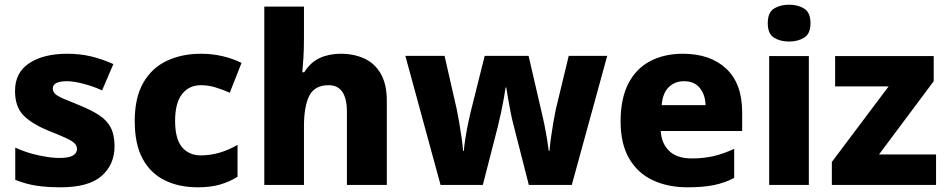

<svg xmlns="http://www.w3.org/2000/svg" viewBox="-20 -788 4036 818"><path d="M468 -165Q468 -87 413 -38.5Q358 10 238 10Q180 10 134.5 3Q89 -4 45 -22V-159Q93 -137 145 -126Q197 -115 232 -115Q272 -115 290 -125Q308 -135 308 -153Q308 -167 297.5 -177.5Q287 -188 261 -200Q235 -212 187 -231Q116 -260 80 -296.5Q44 -333 44 -401Q44 -479 105 -519Q166 -559 266 -559Q320 -559 367 -548Q414 -537 463 -515L415 -403Q375 -421 334 -431.5Q293 -442 266 -442Q205 -442 205 -411Q205 -398 214.5 -388.5Q224 -379 249.5 -368Q275 -357 322 -338Q371 -318 403.5 -296.5Q436 -275 452 -244Q468 -213 468 -165Z M823 10Q742 10 681.5 -20Q621 -50 587.5 -112Q554 -174 554 -272Q554 -372 590.5 -435.5Q627 -499 691 -529Q755 -559 836 -559Q885 -559 929 -548.5Q973 -538 1009 -520L959 -393Q927 -407 897 -416Q867 -425 836 -425Q785 -425 755.5 -387Q726 -349 726 -273Q726 -196 755.5 -161Q785 -126 836 -126Q877 -126 917 -138Q957 -150 992 -171V-35Q959 -14 918.5 -2Q878 10 823 10Z M1275 -628Q1275 -575 1272.5 -538Q1270 -501 1268 -480H1276Q1303 -523 1342.5 -541Q1382 -559 1432 -559Q1488 -559 1532.5 -538.5Q1577 -518 1602.5 -473.5Q1628 -429 1628 -358V0H1458V-311Q1458 -425 1380 -425Q1320 -425 1297.5 -379.5Q1275 -334 1275 -250V0H1106V-760H1275Z M2168 -255Q2161 -280 2155 -312Q2149 -344 2144 -372Q2139 -400 2137 -415H2134Q2132 -400 2127 -371.5Q2122 -343 2115 -310Q2108 -277 2101 -249L2037 0H1857L1707 -550H1874L1926 -322Q1931 -297 1936.5 -265.5Q1942 -234 1946.5 -202Q1951 -170 1953 -145H1956Q1958 -169 1963.5 -203.5Q1969 -238 1975.5 -268Q1982 -298 1985 -310L2045 -550H2232L2288 -308Q2293 -288 2299 -259Q2305 -230 2310 -199.5Q2315 -169 2318 -145H2321Q2323 -170 2327.5 -202.5Q2332 -235 2337.5 -267Q2343 -299 2348 -322L2403 -550H2567L2416 0H2233Z M2889 -559Q3006 -559 3074 -495.5Q3142 -432 3142 -309V-230H2795Q2798 -177 2831 -145Q2864 -113 2927 -113Q2978 -113 3020.5 -123Q3063 -133 3108 -154V-30Q3068 -9 3022 0.5Q2976 10 2908 10Q2826 10 2761.5 -20Q2697 -50 2660.5 -112.5Q2624 -175 2624 -271Q2624 -368 2657 -432Q2690 -496 2750 -527.5Q2810 -559 2889 -559ZM2894 -442Q2855 -442 2829 -416.5Q2803 -391 2799 -340H2986Q2985 -383 2962 -412.5Q2939 -442 2894 -442Z M3342 -768Q3379 -768 3406 -751.5Q3433 -735 3433 -689Q3433 -644 3406 -627.5Q3379 -611 3342 -611Q3304 -611 3277.5 -627.5Q3251 -644 3251 -689Q3251 -735 3277.5 -751.5Q3304 -768 3342 -768ZM3426 -549V0H3257V-549Z M3968 0H3524V-98L3766 -420H3538V-549H3958V-442L3725 -130H3968Z"/></svg>

Font: Noto Sans Cherokee ExtraBold
Style: Regular
Weight: 800
Designer: Monotype Design Team
Foundry: Monotype Imaging Inc.
Version: Version 2.001; ttfautohint (v1.8.4.7-5d5b)